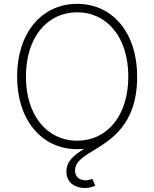

<svg xmlns="http://www.w3.org/2000/svg" viewBox="-20 -757 793 987"><path d="M377 9.8C389.2 9.8 401.4 9.3 413.1 7.8C360.8 40 321.3 71.3 321.3 125C321.3 183.1 367.7 209.5 415.5 209.5C438 209.5 455.6 203.6 469.7 196.8L454.6 162.1C444.8 166.5 433.6 169.9 420.4 169.9C392.6 169.9 365.7 156.2 365.7 119.1C365.7 43.5 486.3 22.5 579.1 -70.8C586.9 -78.6 594.2 -86.9 601.6 -95.7C649.4 -153.3 685.1 -235.8 685.1 -363.3C685.1 -588.9 558.1 -737.3 377 -737.3C194.8 -737.3 67.9 -588.4 67.9 -363.3C67.9 -139.2 194.8 9.8 377 9.8ZM377 -33.7C221.7 -33.7 113.3 -163.6 113.3 -363.3C113.3 -565.9 223.1 -693.8 377 -693.8C530.3 -693.8 639.6 -564.9 639.6 -363.3C639.6 -162.1 530.3 -33.7 377 -33.7Z"/></svg>

Font: Raveo ExtraLight
Style: Regular
Weight: 200
Designer: Jakub Foglar, Rasmus Andersson (Inter)
Foundry: Jakubfoglar.com
Version: Version 1.100;Glyphs 3.2.3 (3260)